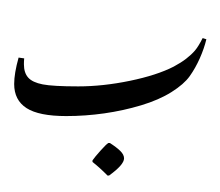

<svg xmlns="http://www.w3.org/2000/svg" viewBox="-20 -623 1215 1058"><path d="M58.1 -160.2Q58.1 -218.8 82.5 -305.7L113.3 -301.3Q111.8 -286.6 111.8 -269Q111.8 -221.7 135.5 -195.3Q159.2 -168.9 215.3 -158Q271.5 -147 411.1 -147Q546.9 -147 695.8 -177.7Q844.7 -208.5 937 -255.9Q978 -277.8 1006.3 -299.8Q1034.7 -321.8 1054 -344.2Q1073.2 -366.7 1096.7 -413.1L1117.2 -406.7Q1105 -356 1081.1 -302Q1057.1 -248 1025.6 -203.6Q994.1 -159.2 925 -115.7Q856 -72.3 757.6 -42.7Q659.2 -13.2 554.7 1.7Q450.2 16.6 345.2 16.6Q194.3 16.6 126.2 -27.3Q58.1 -71.3 58.1 -160.2ZM595.2 -603ZM576.7 255.9ZM527.3 45.9ZM489.7 269.5V260.7Q502 242.7 533.2 207.8Q564.5 172.9 576.7 165H585.4Q623 189 643.3 209.2Q663.6 229.5 663.6 249.5Q663.6 284.7 581.1 344.2H572.3Q530.3 301.3 489.7 269.5ZM576.7 255.9ZM576.7 414.6Z"/></svg>

Font: Noto Nastaliq Urdu
Style: Regular
Weight: 400
Designer: Monotype Design Team
Foundry: Monotype Imaging Inc.
Version: Version 1.02 uh